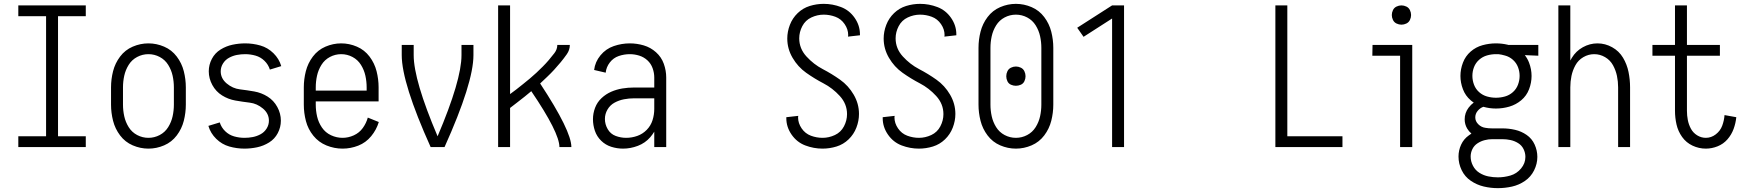

<svg xmlns="http://www.w3.org/2000/svg" viewBox="-20 -763 9040 996"><path d="M75 0V-56H219V-679H75V-735H425V-679H281V-56H425V0Z M750 8Q708 8 668.5 -9Q629 -26 603 -60.5Q577 -95 566.5 -136.5Q556 -178 556 -220V-310Q556 -352 566.5 -393.5Q577 -435 603 -469.5Q629 -504 668.5 -521Q708 -538 750 -538Q792 -538 831.5 -521Q871 -504 897 -469.5Q923 -435 933.5 -393.5Q944 -352 944 -310V-220Q944 -178 933.5 -136.5Q923 -95 897 -60.5Q871 -26 831.5 -9Q792 8 750 8ZM750 -48Q781 -48 808.5 -62.5Q836 -77 852.5 -103.5Q869 -130 875.5 -160Q882 -190 882 -220V-310Q882 -340 875.5 -370Q869 -400 852.5 -426.5Q836 -453 808.5 -467.5Q781 -482 750 -482Q719 -482 691.5 -467.5Q664 -453 647.5 -426.5Q631 -400 624.5 -370Q618 -340 618 -310V-220Q618 -190 624.5 -160Q631 -130 647.5 -103.5Q664 -77 691.5 -62.5Q719 -48 750 -48Z M1248 8Q1208 8 1169.5 -3Q1131 -14 1101.5 -43Q1072 -72 1061 -110L1120 -128Q1128 -102 1148 -82.5Q1168 -63 1194.5 -55.5Q1221 -48 1248 -48Q1270 -48 1291 -52Q1312 -56 1331.5 -66.5Q1351 -77 1363 -96Q1375 -115 1375 -137Q1375 -174 1344 -200Q1313 -226 1275.5 -230.5Q1238 -235 1201 -241.5Q1164 -248 1132 -268Q1100 -288 1081.5 -322Q1063 -356 1063 -393Q1063 -427 1079 -457.5Q1095 -488 1124 -506Q1153 -524 1186 -531Q1219 -538 1252 -538Q1292 -538 1330.5 -527Q1369 -516 1398.5 -487Q1428 -458 1439 -420L1380 -402Q1372 -428 1352 -447.5Q1332 -467 1305.5 -474.5Q1279 -482 1252 -482Q1230 -482 1209 -478Q1188 -474 1168.5 -463.5Q1149 -453 1137 -434Q1125 -415 1125 -393Q1125 -356 1156 -330Q1187 -304 1224.5 -299.5Q1262 -295 1299 -288.5Q1336 -282 1368 -262Q1400 -242 1418.5 -208Q1437 -174 1437 -137Q1437 -103 1421 -72.5Q1405 -42 1376 -24Q1347 -6 1314 1Q1281 8 1248 8Z M1757 8Q1714 8 1673.5 -8.5Q1633 -25 1605.5 -59Q1578 -93 1567 -135Q1556 -177 1556 -220V-310Q1556 -352 1566.5 -393.5Q1577 -435 1603 -469.5Q1629 -504 1668.5 -521Q1708 -538 1750 -538Q1792 -538 1831.5 -521Q1871 -504 1897 -469.5Q1923 -435 1933.5 -393.5Q1944 -352 1944 -310V-237H1618V-220Q1618 -189 1625 -158.5Q1632 -128 1650 -101.5Q1668 -75 1697 -61.5Q1726 -48 1757 -48Q1787 -48 1815.5 -61Q1844 -74 1862 -99Q1880 -124 1888 -153L1945 -130Q1933 -90 1905.5 -56.5Q1878 -23 1838.5 -7.5Q1799 8 1757 8ZM1618 -293H1882V-310Q1882 -340 1875.5 -370Q1869 -400 1852.5 -426.5Q1836 -453 1808.5 -467.5Q1781 -482 1750 -482Q1719 -482 1691.5 -467.5Q1664 -453 1647.5 -426.5Q1631 -400 1624.5 -370Q1618 -340 1618 -310Z M2214 0Q2064 -333 2064 -477V-530H2126V-477Q2126 -347 2250 -56Q2374 -347 2374 -477V-530H2436V-477Q2436 -333 2286 0Z M2564 0V-735H2626V-275Q2642 -286 2657 -298Q2675 -312 2693 -326.5Q2711 -341 2728.5 -355.5Q2746 -370 2762.5 -385.5Q2779 -401 2795.5 -417.5Q2812 -434 2826.5 -451Q2841 -468 2856 -487.5Q2871 -507 2871 -530H2936Q2936 -504 2920.5 -482Q2905 -460 2888.5 -440Q2872 -420 2854.5 -401Q2837 -382 2818 -364Q2800 -347 2782 -330Q2944 -84 2944 0H2882Q2882 -75 2736 -290Q2719 -276 2702 -262Q2682 -246 2661 -230Q2644 -216 2626 -203V0Z M3212 8Q3181 8 3151 -1.5Q3121 -11 3098.5 -33Q3076 -55 3066 -84.5Q3056 -114 3056 -144.5Q3056 -175 3067 -204Q3078 -233 3100.5 -254Q3123 -275 3150.5 -287Q3178 -299 3208 -304Q3238 -309 3269 -309H3374V-361Q3374 -385 3365.5 -409Q3357 -433 3338.5 -450Q3320 -467 3296 -474.5Q3272 -482 3247 -482Q3218 -482 3190 -472.5Q3162 -463 3143.5 -439Q3125 -415 3122 -386L3062 -400Q3067 -442 3095 -476Q3123 -510 3164 -524Q3205 -538 3247 -538Q3284 -538 3319.5 -527.5Q3355 -517 3383 -492Q3411 -467 3423.5 -432Q3436 -397 3436 -361V0H3374V-80Q3365 -65 3353 -51Q3327 -21 3289 -6.5Q3251 8 3212 8ZM3228 -48Q3258 -48 3286 -58Q3314 -68 3335 -89.5Q3356 -111 3365 -139.5Q3374 -168 3374 -198V-253H3269Q3243 -253 3217 -248Q3191 -243 3168 -230.5Q3145 -218 3131.5 -195Q3118 -172 3118 -146Q3118 -118 3132.5 -93Q3147 -68 3173.5 -58Q3200 -48 3228 -48Z M4247 8Q4201 8 4157.5 -8.5Q4114 -25 4086.5 -64.5Q4059 -104 4059 -150Q4059 -153 4059 -155L4121 -162L4120 -154Q4120 -124 4138.5 -97Q4157 -70 4186.5 -59Q4216 -48 4247 -48Q4280 -48 4311 -62.5Q4342 -77 4358 -107.5Q4374 -138 4374 -171Q4374 -224 4336.5 -265Q4299 -306 4252 -330.5Q4205 -355 4162 -385.5Q4119 -416 4091.5 -463Q4064 -510 4064 -563Q4064 -599 4077.5 -634Q4091 -669 4118 -695Q4145 -721 4180.5 -732Q4216 -743 4253 -743Q4299 -743 4342.5 -726.5Q4386 -710 4413.5 -670.5Q4441 -631 4441 -585Q4441 -582 4441 -580L4379 -573L4380 -581Q4380 -611 4361.5 -638Q4343 -665 4313.5 -676Q4284 -687 4253 -687Q4220 -687 4189 -672.5Q4158 -658 4142 -627.5Q4126 -597 4126 -564Q4126 -511 4163.5 -470Q4201 -429 4248 -404.5Q4295 -380 4338 -349.5Q4381 -319 4408.5 -272Q4436 -225 4436 -172Q4436 -136 4422.5 -101Q4409 -66 4382 -40Q4355 -14 4319.5 -3Q4284 8 4247 8Z M4747 8Q4701 8 4657.5 -8.5Q4614 -25 4586.5 -64.5Q4559 -104 4559 -150Q4559 -153 4559 -155L4621 -162L4620 -154Q4620 -124 4638.5 -97Q4657 -70 4686.5 -59Q4716 -48 4747 -48Q4780 -48 4811 -62.5Q4842 -77 4858 -107.5Q4874 -138 4874 -171Q4874 -224 4836.5 -265Q4799 -306 4752 -330.5Q4705 -355 4662 -385.5Q4619 -416 4591.5 -463Q4564 -510 4564 -563Q4564 -599 4577.5 -634Q4591 -669 4618 -695Q4645 -721 4680.5 -732Q4716 -743 4753 -743Q4799 -743 4842.5 -726.5Q4886 -710 4913.5 -670.5Q4941 -631 4941 -585Q4941 -582 4941 -580L4879 -573L4880 -581Q4880 -611 4861.5 -638Q4843 -665 4813.5 -676Q4784 -687 4753 -687Q4720 -687 4689 -672.5Q4658 -658 4642 -627.5Q4626 -597 4626 -564Q4626 -511 4663.5 -470Q4701 -429 4748 -404.5Q4795 -380 4838 -349.5Q4881 -319 4908.5 -272Q4936 -225 4936 -172Q4936 -136 4922.5 -101Q4909 -66 4882 -40Q4855 -14 4819.5 -3Q4784 8 4747 8Z M5250 8Q5208 8 5168.5 -9Q5129 -26 5103 -60.5Q5077 -95 5066.5 -136.5Q5056 -178 5056 -220V-515Q5056 -557 5066.5 -598.5Q5077 -640 5103 -674.5Q5129 -709 5168.5 -726Q5208 -743 5250 -743Q5292 -743 5331.5 -726Q5371 -709 5397 -674.5Q5423 -640 5433.5 -598.5Q5444 -557 5444 -515V-220Q5444 -178 5433.5 -136.5Q5423 -95 5397 -60.5Q5371 -26 5331.5 -9Q5292 8 5250 8ZM5250 -48Q5281 -48 5308.5 -62.5Q5336 -77 5352.5 -103.5Q5369 -130 5375.5 -160Q5382 -190 5382 -220V-515Q5382 -545 5375.5 -575Q5369 -605 5352.5 -631.5Q5336 -658 5308.5 -672.5Q5281 -687 5250 -687Q5219 -687 5191.5 -672.5Q5164 -658 5147.5 -631.5Q5131 -605 5124.5 -575Q5118 -545 5118 -515V-220Q5118 -190 5124.5 -160Q5131 -130 5147.5 -103.5Q5164 -77 5191.5 -62.5Q5219 -48 5250 -48ZM5250 -318Q5237 -318 5224.5 -323.5Q5212 -329 5206 -341.5Q5200 -354 5200 -367.5Q5200 -381 5206 -393.5Q5212 -406 5224.5 -412Q5237 -418 5250 -418Q5263 -418 5275.5 -412Q5288 -406 5294 -393.5Q5300 -381 5300 -367.5Q5300 -354 5294 -341.5Q5288 -329 5275.5 -323.5Q5263 -318 5250 -318Z M5749 0V-667L5601 -572L5568 -619L5749 -735H5811V0Z M6596 0V-735H6658V-56H6944V0Z M7243 0V-474H7099L7100 -530H7306V0ZM7250 -635Q7237 -635 7224.5 -641Q7212 -647 7206 -659.5Q7200 -672 7200 -685Q7200 -698 7206 -710.5Q7212 -723 7224.5 -729Q7237 -735 7250 -735Q7263 -735 7275.5 -729Q7288 -723 7294 -710.5Q7300 -698 7300 -685Q7300 -672 7294 -659.5Q7288 -647 7275.5 -641Q7263 -635 7250 -635Z M7750 213Q7713 213 7677 204.5Q7641 196 7610 175Q7579 154 7562.5 120Q7546 86 7546 49Q7546 17 7559.5 -12.5Q7573 -42 7600 -61Q7606 -66 7613 -70Q7600 -81 7591 -96Q7578 -118 7578 -144Q7578 -177 7598 -204Q7610 -220 7625 -231Q7617 -236 7609 -243Q7582 -266 7569 -300Q7556 -334 7556 -369Q7556 -404 7569 -438Q7582 -472 7609 -495.5Q7636 -519 7670.5 -528.5Q7705 -538 7740 -538Q7771 -538 7801 -531L7804 -530H7960V-474L7890 -477Q7904 -459 7912 -438Q7925 -404 7925 -369Q7925 -334 7912 -300Q7899 -266 7871.5 -243Q7844 -220 7810 -210Q7776 -200 7740 -200Q7707 -200 7675 -209Q7658 -203 7645.5 -188Q7633 -173 7633 -154Q7633 -134 7648.5 -118.5Q7664 -103 7685 -100Q7702 -97 7720 -97H7726H7774Q7807 -97 7839.5 -89.5Q7872 -82 7899.5 -63Q7927 -44 7941 -13Q7955 18 7955 51Q7955 87 7938 121Q7921 155 7890 176Q7859 197 7823 205Q7787 213 7750 213ZM7750 157Q7783 157 7815.5 147.5Q7848 138 7870.5 111Q7893 84 7893 51Q7893 30 7883.5 10.5Q7874 -9 7855.5 -20.5Q7837 -32 7816 -36.5Q7795 -41 7774 -41H7726H7723H7721Q7701 -41 7682 -36Q7662 -31 7644.5 -19.5Q7627 -8 7618 10.5Q7609 29 7609 49Q7609 74 7621 97Q7633 120 7654.5 133.5Q7676 147 7700.5 152Q7725 157 7750 157ZM7725 -41H7721H7723ZM7740 -256Q7764 -256 7787 -262.5Q7810 -269 7828 -285Q7846 -301 7854.5 -323.5Q7863 -346 7863 -369.5Q7863 -393 7854.5 -415Q7846 -437 7828 -453Q7810 -469 7787 -475Q7770 -480 7753 -482H7740Q7717 -482 7694 -475.5Q7671 -469 7653 -453Q7635 -437 7626.5 -415Q7618 -393 7618 -369.5Q7618 -346 7626.5 -323.5Q7635 -301 7653 -285Q7671 -269 7694 -262.5Q7717 -256 7740 -256Z M8064 0V-735H8126V-449Q8130 -456 8134 -463Q8155 -498 8191 -518Q8227 -538 8267 -538Q8307 -538 8343 -518Q8379 -498 8399.5 -463.5Q8420 -429 8428 -389.5Q8436 -350 8436 -310V0H8374V-310Q8374 -340 8368 -369Q8362 -398 8347.5 -424.5Q8333 -451 8306.5 -466.5Q8280 -482 8250 -482Q8220 -482 8193.5 -466.5Q8167 -451 8152.5 -424.5Q8138 -398 8132 -369Q8126 -340 8126 -310V0Z M8829 8Q8793 8 8760 -7.5Q8727 -23 8706 -52.5Q8685 -82 8677 -117Q8669 -152 8669 -188V-474H8552V-530H8669V-735H8731V-530H8902V-474H8731V-188Q8731 -164 8735.5 -140.5Q8740 -117 8751.5 -95.5Q8763 -74 8784 -61Q8805 -48 8829 -48Q8857 -48 8880.5 -66Q8904 -84 8914 -111Q8924 -138 8926 -166L8987 -155Q8984 -124 8973 -94Q8962 -64 8941 -40Q8920 -16 8890 -4Q8860 8 8829 8Z"/></svg>

Font: Iosevka SS01 Light
Style: Regular
Weight: 300
Monospace: yes
Designer: Belleve Invis
Foundry: Belleve Invis
Version: 2.3.3; ttfautohint (v1.8.3)